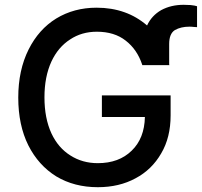

<svg xmlns="http://www.w3.org/2000/svg" viewBox="-20 -769 840 799"><path d="M503 -600Q456 -637 383 -637Q320 -637 272 -605Q222 -573 194 -513Q165 -450 165 -364Q165 -277 194 -214Q222 -154 273 -122Q323 -90 387 -90Q475 -90 528 -142Q581 -193 583 -282H404V-372H690V-289Q690 -197 651 -131Q612 -63 544 -27Q476 10 387 10Q289 10 214 -35Q140 -81 98 -164Q56 -248 56 -363Q56 -477 99 -563Q141 -647 214 -692Q288 -737 382 -737Q445 -737 498 -718Q549 -700 592 -663Q611 -704 651 -727Q692 -749 744 -749L773 -748Q792 -746 800 -743V-656L785 -657Q779 -658 768 -658Q733 -658 708 -644Q684 -629 684 -586V-503Q684 -499 685 -498H572V-499Q551 -563 503 -600Z"/></svg>

Font: Sinter Medium
Style: Regular
Weight: 500
Foundry: Adobe & rsms
Version: Version 1.000